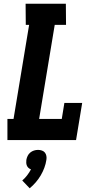

<svg xmlns="http://www.w3.org/2000/svg" viewBox="-20 -755 540 1035"><path d="M20 0V-114H53L137 -621H119L118 -735H335L336 -621H275L191 -114H313L327 -200H423L390 0ZM140 260 100 218Q114 206 126 190.5Q138 175 147 158Q139 155 133.5 150Q128 145 125 138Q122 131 121.5 123Q121 115 122 107Q124 96 129 85.5Q134 75 143 67.5Q152 60 163 56.5Q174 53 185 53Q196 53 206 56.5Q216 60 222 67.5Q228 75 230 85.5Q232 96 230 107Q227 128 219 149.5Q211 171 199.5 190.5Q188 210 173 227.5Q158 245 140 260Z"/></svg>

Font: Iosevka Curly Slab Heavy
Style: Italic
Weight: 900
Italic angle: -9°
Monospace: yes
Designer: Belleve Invis
Foundry: Belleve Invis
Version: Version 22.1.2; ttfautohint (v1.8.4)